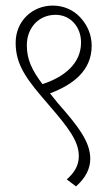

<svg xmlns="http://www.w3.org/2000/svg" viewBox="-20 -637 402 687"><path d="M252 30C288 -2 303 -35 303 -69C303 -130 259 -186 187 -268C177 -281 167 -292 159 -303C242 -334 308 -385 308 -473C308 -514 292 -548 267 -575C242 -602 207 -617 169 -617C95 -617 36 -561 36 -484C36 -401 79 -349 155 -261C224 -181 262 -132 262 -79C262 -46 248 -21 219 5ZM76 -475C76 -538 119 -584 179 -584C231 -584 270 -542 270 -485C270 -411 212 -362 132 -336C94 -386 76 -425 76 -475Z"/></svg>

Font: Noto Serif Devanagari ExtraCondensed ExtraLight
Style: Regular
Weight: 200
Width: 2
Designer: Universal Thirst, Indian Type Foundry and the Monotype Design Team
Foundry: Monotype Imaging Inc.
Version: Version 2.004